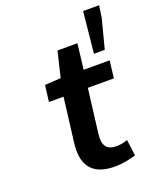

<svg xmlns="http://www.w3.org/2000/svg" viewBox="-144 -852 781 950"><g transform="rotate(-20 247.0 -376.5)"><path d="M145 -166C132 -60 170 12 295 12C338 12 376 3 407 -6L396 -91C380 -85 357 -80 338 -80C286 -80 266 -108 273 -166L302 -400H439L450 -491H313L329 -625H224L192 -491L108 -486L97 -400H174ZM445 -548 485 -702 494 -765H410L388 -548Z"/></g></svg>

Font: Falling Sky
Style: ExtObl
Weight: 400
Designer: Paul D. Hunt
Foundry: Adobe Systems Incorporated
Version: Version 1.02